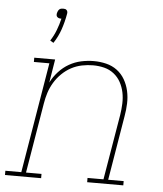

<svg xmlns="http://www.w3.org/2000/svg" viewBox="-72 -805 725 852"><g transform="rotate(5 291.0 -379.0)"><path d="M145 -603 130 -612Q145 -635 155 -661Q165 -687 171 -713Q170 -713 169.5 -713Q169 -713 168 -713Q163 -713 159 -714.5Q155 -716 152 -719Q149 -722 148.5 -726.5Q148 -731 149 -736Q150 -740 152 -744.5Q154 -749 157.5 -752.5Q161 -756 166 -757Q171 -758 175 -758Q180 -758 184 -757Q188 -756 191 -752.5Q194 -749 194.5 -744.5Q195 -740 194 -736Q188 -701 176.5 -667Q165 -633 145 -603ZM-18 0V-19H53L135 -511H66V-530H159L142 -426Q155 -452 175.5 -474.5Q196 -497 221.5 -511.5Q247 -526 275 -532Q303 -538 331 -538Q359 -538 386 -531.5Q413 -525 434.5 -509Q456 -493 469.5 -469.5Q483 -446 489 -419Q495 -392 494 -363.5Q493 -335 488 -307L440 -19H509V0H348V-19H419L468 -310Q472 -335 473 -361Q474 -387 469 -411Q464 -435 452.5 -456Q441 -477 422 -492Q403 -507 379 -513Q355 -519 329 -519Q305 -519 280 -514Q255 -509 232.5 -497Q210 -485 191 -466.5Q172 -448 158.5 -425.5Q145 -403 137.5 -379.5Q130 -356 126 -331L74 -19H143V0Z"/></g></svg>

Font: Iosevka Curly Slab ThExObl
Style: Regular
Weight: 100
Width: 7
Italic angle: -9°
Monospace: yes
Designer: Belleve Invis
Foundry: Belleve Invis
Version: Version 11.1.0; ttfautohint (v1.8.3)